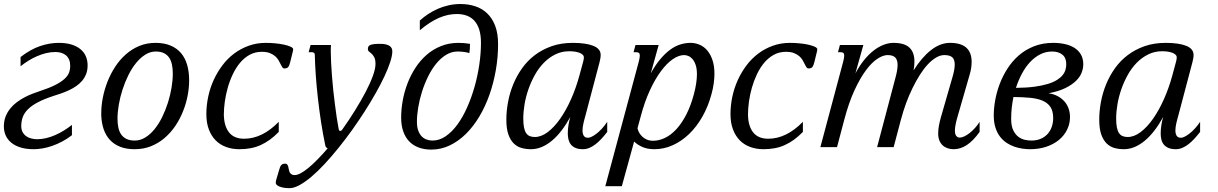

<svg xmlns="http://www.w3.org/2000/svg" viewBox="-22 -747 6186 975"><path d="M178.2 -283.7Q228 -299.8 258.5 -315.4Q289.1 -331.1 305.9 -346.7Q322.8 -362.3 328.6 -378.4Q334.5 -394.5 334.5 -412.6Q334.5 -430.7 328.9 -444.1Q323.2 -457.5 313 -466.1Q302.7 -474.6 289.1 -478.8Q275.4 -482.9 259.3 -482.9Q235.8 -482.9 212.6 -477.3Q189.5 -471.7 166.7 -461.9Q144 -452.1 122.8 -439Q101.6 -425.8 82.5 -410.6V-457.5Q133.3 -496.6 181.4 -512.9Q229.5 -529.3 276.4 -529.3Q314.5 -529.3 342 -520.5Q369.6 -511.7 387.7 -496.3Q405.8 -481 414.3 -460.2Q422.9 -439.5 422.9 -415Q422.9 -390.1 415.3 -370.8Q407.7 -351.6 394.8 -336.4Q381.8 -321.3 364.7 -309.6Q347.7 -297.9 328.4 -288.8Q309.1 -279.8 288.8 -272.7Q268.6 -265.6 249.5 -259.8Q201.7 -244.1 170.2 -227.5Q138.7 -210.9 119.9 -192.1Q101.1 -173.3 93.5 -152.1Q85.9 -130.9 85.9 -106.9Q85.9 -87.9 93.3 -75.2Q100.6 -62.5 112.1 -54.7Q123.5 -46.9 137.9 -43.5Q152.3 -40 166.5 -40Q189.9 -40 213.1 -45.7Q236.3 -51.3 259 -61.3Q281.7 -71.3 303 -84.5Q324.2 -97.7 343.3 -112.8V-60.5Q319.8 -42 294.2 -28.6Q268.6 -15.1 243.4 -6.3Q218.3 2.4 194.3 6.6Q170.4 10.7 149.9 10.7Q110.4 10.7 81.8 1.7Q53.2 -7.3 34.4 -23.2Q15.6 -39.1 6.6 -60.1Q-2.4 -81.1 -2.4 -104.5Q-2.4 -132.8 6.6 -155.5Q15.6 -178.2 30.5 -196.5Q45.4 -214.8 64.5 -228.8Q83.5 -242.7 103.5 -253.2Q123.5 -263.7 143.1 -271Q162.6 -278.3 178.2 -283.7Z M492.2 -172.4Q492.2 -210 500.2 -251.2Q508.3 -292.5 523.9 -332.3Q539.6 -372.1 562.7 -407.7Q585.9 -443.4 616.5 -470.5Q647 -497.6 684.8 -513.4Q722.7 -529.3 767.6 -529.3Q812 -529.3 844.2 -515.6Q876.5 -502 897.5 -477.1Q918.5 -452.1 928.5 -417Q938.5 -381.8 938.5 -338.9Q938.5 -301.3 930.7 -260.7Q922.9 -220.2 907.2 -181.2Q891.6 -142.1 868.2 -107.4Q844.7 -72.8 814 -46.4Q783.2 -20 745.1 -4.6Q707 10.7 661.6 10.7Q619.6 10.7 588.6 -1.5Q557.6 -13.7 536.6 -36.1Q515.6 -58.6 504.6 -90.3Q493.7 -122.1 492.2 -161.1ZM769 -485.4Q740.7 -485.4 715.3 -469.2Q689.9 -453.1 668.5 -426.5Q647 -399.9 629.6 -364.7Q612.3 -329.6 600.1 -291.7Q587.9 -253.9 581.3 -215.6Q574.7 -177.2 574.7 -144Q574.7 -119.1 579.1 -98.6Q583.5 -78.1 593.8 -63.7Q604 -49.3 620.6 -41.3Q637.2 -33.2 662.1 -33.2Q690.4 -33.2 716.1 -49.1Q741.7 -64.9 763.2 -91.6Q784.7 -118.2 801.8 -153.1Q818.8 -188 830.8 -225.8Q842.8 -263.7 849.1 -301.8Q855.5 -339.8 855.5 -373.5Q855.5 -398.4 851.1 -419.2Q846.7 -439.9 836.7 -454.6Q826.7 -469.2 810.1 -477.3Q793.5 -485.4 769 -485.4Z M1307.6 -483.9Q1273.4 -483.9 1245.8 -468.8Q1218.3 -453.6 1197 -428.2Q1175.8 -402.8 1160.2 -369.9Q1144.5 -336.9 1134.5 -301.5Q1124.5 -266.1 1119.6 -230.7Q1114.7 -195.3 1114.7 -165Q1115.7 -106.9 1141.1 -74.7Q1166.5 -42.5 1217.8 -42.5Q1309.6 -42.5 1393.6 -128.4V-77.1Q1371.1 -54.2 1348.6 -37.8Q1326.2 -21.5 1302 -10.5Q1277.8 0.5 1251 5.6Q1224.1 10.7 1193.4 10.7Q1157.2 10.7 1126.5 -0.5Q1095.7 -11.7 1073.5 -33.9Q1051.3 -56.2 1038.6 -89.6Q1025.9 -123 1025.9 -167.5Q1025.9 -211.4 1035.2 -255.4Q1044.4 -299.3 1062.5 -339.4Q1080.6 -379.4 1106.7 -414.3Q1132.8 -449.2 1166.5 -474.6Q1200.2 -500 1240.7 -514.6Q1281.2 -529.3 1328.1 -529.3Q1350.1 -529.3 1374.5 -527.1Q1398.9 -524.9 1419.4 -520.5Q1439.9 -516.1 1453.4 -510Q1466.8 -503.9 1466.8 -496.6Q1466.8 -491.7 1465.3 -486.8L1452.1 -433.1Q1448.2 -416 1442.6 -407.7Q1437 -399.4 1421.9 -399.4Q1415.5 -399.4 1411.4 -405.8Q1407.2 -412.1 1402.8 -421.4Q1398.4 -430.7 1392.1 -441.7Q1385.7 -452.6 1375 -461.9Q1364.3 -471.2 1348.1 -477.5Q1332 -483.9 1307.6 -483.9Z M1545.4 -481.9 1555.2 -518.6H1658.7Q1658.2 -511.7 1658 -503.7Q1657.7 -495.6 1657.7 -486.3Q1657.7 -460.9 1659.4 -428.7Q1661.1 -396.5 1663.8 -360.8Q1666.5 -325.2 1670.4 -288.1Q1674.3 -251 1679 -215.6Q1683.6 -180.2 1688.2 -148.4Q1692.9 -116.7 1697.8 -92.3Q1699.7 -82 1705.6 -82Q1711.9 -82 1717.3 -90.8Q1751 -138.2 1781.2 -187Q1811.5 -235.8 1834.7 -280Q1857.9 -324.2 1871.3 -361.1Q1884.8 -397.9 1884.8 -421.9Q1884.8 -444.3 1878.7 -455.8Q1872.6 -467.3 1865.5 -473.9Q1858.4 -480.5 1852.3 -484.9Q1846.2 -489.3 1846.2 -497.6Q1846.2 -504.9 1848.6 -510Q1851.1 -515.1 1857.9 -518.3Q1864.7 -521.5 1877 -522.9Q1889.2 -524.4 1908.2 -524.4Q1925.8 -524.4 1937.7 -521.5Q1949.7 -518.6 1957 -513.4Q1964.4 -508.3 1967.3 -501.2Q1970.2 -494.1 1970.2 -485.8Q1970.2 -464.8 1959.7 -432.4Q1949.2 -399.9 1930.4 -359.6Q1911.6 -319.3 1885.7 -273.7Q1859.9 -228 1829.6 -180.7Q1799.3 -133.3 1765.4 -85.9Q1731.4 -38.6 1696.5 4.6Q1661.6 47.9 1627 85.2Q1592.3 122.6 1560.1 149.9Q1527.8 177.2 1499.3 192.9Q1470.7 208.5 1448.2 208.5Q1418 208.5 1398.2 200.7Q1378.4 192.9 1378.4 181.6Q1378.4 179.2 1378.7 175.3Q1378.9 171.4 1379.9 168.9L1395 117.7Q1397.5 109.4 1399.7 103Q1401.9 96.7 1405.3 92.5Q1408.7 88.4 1413.6 86.2Q1418.5 84 1426.3 84Q1433.1 84 1436.5 88.4Q1439.9 92.8 1441.7 99.1Q1443.4 105.5 1444.6 113Q1445.8 120.6 1448.7 127Q1451.7 133.3 1457.5 137.7Q1463.4 142.1 1474.1 142.1Q1487.8 142.1 1506.1 132.1Q1524.4 122.1 1546.1 104Q1567.9 85.9 1592 61Q1616.2 36.1 1642.1 6.3Q1638.7 5.4 1634.8 1.5Q1630.9 -2.4 1629.9 -8.3Q1618.2 -64 1608.6 -125.7Q1599.1 -187.5 1592.3 -248.5Q1585.4 -309.6 1581.5 -366Q1577.6 -422.4 1576.7 -467.3Q1576.7 -475.6 1572.5 -478.8Q1568.4 -481.9 1561 -481.9Z M2109.9 -593.3V-642.6Q2128.9 -660.2 2151.9 -675.3Q2174.8 -690.4 2200.7 -701.9Q2226.6 -713.4 2255.9 -720Q2285.2 -726.6 2316.9 -726.6Q2355.5 -726.6 2390.1 -715.6Q2424.8 -704.6 2450.9 -680.2Q2477.1 -655.8 2492.2 -616.9Q2507.3 -578.1 2507.3 -522.5Q2507.3 -456.1 2495.8 -390.6Q2484.4 -325.2 2463.4 -265.6Q2442.4 -206.1 2412.1 -155.3Q2381.8 -104.5 2344 -67.1Q2306.2 -29.8 2261.7 -8.5Q2217.3 12.7 2168 12.7Q2133.3 12.7 2105 2.4Q2076.7 -7.8 2056.6 -28.3Q2036.6 -48.8 2025.9 -79.3Q2015.1 -109.9 2015.1 -150.4Q2015.1 -192.4 2023.2 -236.8Q2031.2 -281.2 2047.4 -323.5Q2063.5 -365.7 2087.9 -403.1Q2112.3 -440.4 2144.5 -468.5Q2176.8 -496.6 2217.3 -512.9Q2257.8 -529.3 2306.2 -529.3Q2321.8 -529.3 2335.4 -528.1Q2349.1 -526.9 2364.7 -524.4Q2364.7 -509.3 2363.8 -498.3Q2362.8 -487.3 2361.3 -477.1Q2352.1 -481 2334.7 -483.2Q2317.4 -485.4 2302.2 -485.4Q2270.5 -485.4 2242.9 -468.3Q2215.3 -451.2 2192.4 -422.9Q2169.4 -394.5 2151.4 -357.4Q2133.3 -320.3 2120.8 -280.8Q2108.4 -241.2 2101.8 -201.7Q2095.2 -162.1 2095.2 -128.4Q2095.2 -101.6 2102.1 -83.3Q2108.9 -64.9 2119.9 -54Q2130.9 -43 2145.3 -38.1Q2159.7 -33.2 2174.3 -33.2Q2209.5 -33.2 2241.7 -55.4Q2273.9 -77.6 2301.3 -115.2Q2328.6 -152.8 2350.6 -202.6Q2372.6 -252.4 2388.2 -307.6Q2403.8 -362.8 2412.1 -419.9Q2420.4 -477.1 2420.4 -529.3Q2420.4 -567.9 2411.9 -595.7Q2403.3 -623.5 2387.2 -641.4Q2371.1 -659.2 2348.4 -667.5Q2325.7 -675.8 2297.9 -675.8Q2252 -675.8 2206.5 -656Q2161.1 -636.2 2109.9 -593.3Z M2635.3 -145Q2635.3 -119.1 2638.7 -101.1Q2642.1 -83 2649.2 -72Q2656.2 -61 2667.2 -56.2Q2678.2 -51.3 2693.8 -51.3Q2726.6 -51.3 2759.8 -76.4Q2793 -101.6 2823 -144.5Q2853 -187.5 2878.2 -244.1Q2903.3 -300.8 2920.4 -363.8L2939.5 -434.1Q2942.9 -445.8 2942.9 -455.6Q2942.9 -463.4 2936.8 -469.2Q2930.7 -475.1 2920.4 -479Q2910.2 -482.9 2897 -484.9Q2883.8 -486.8 2869.1 -486.8Q2830.6 -486.8 2798.3 -470.9Q2766.1 -455.1 2740 -428.5Q2713.9 -401.9 2694.3 -366.9Q2674.8 -332 2661.6 -294.2Q2648.4 -256.3 2641.8 -217.8Q2635.3 -179.2 2635.3 -145ZM2549.3 -139.6Q2549.3 -183.1 2557.9 -229Q2566.4 -274.9 2584 -318.1Q2601.6 -361.3 2628.9 -399.9Q2656.2 -438.5 2693.8 -467Q2731.4 -495.6 2779.5 -512.5Q2827.6 -529.3 2886.7 -529.3Q2953.1 -529.3 2990.7 -514.4Q3028.3 -499.5 3028.3 -467.8Q3028.3 -459.5 3026.6 -450.2Q3024.9 -440.9 3022.5 -430.7L2950.2 -157.2Q2948.2 -150.4 2945.8 -141.4Q2943.4 -132.3 2941.2 -122.8Q2939 -113.3 2937.5 -103.3Q2936 -93.3 2936 -84.5Q2936 -68.8 2942.1 -58.1Q2948.2 -47.4 2964.8 -47.4Q2971.2 -47.4 2982.2 -52.5Q2993.2 -57.6 3006.6 -67.9Q3020 -78.1 3034.2 -93.3Q3048.3 -108.4 3061.5 -128.4V-77.1Q3046.9 -58.1 3032 -42Q3017.1 -25.9 3001.7 -14.2Q2986.3 -2.4 2970.5 4.2Q2954.6 10.7 2938 10.7Q2916 10.7 2901.1 4.4Q2886.2 -2 2877.4 -12.7Q2868.7 -23.4 2865 -38.1Q2861.3 -52.7 2861.3 -68.8Q2861.3 -89.8 2864.7 -111.6Q2868.2 -133.3 2874 -152.8Q2853 -114.7 2829.8 -84.5Q2806.6 -54.2 2781.2 -33Q2755.9 -11.7 2729 -0.5Q2702.1 10.7 2674.3 10.7Q2649.9 10.7 2627.2 4.6Q2604.5 -1.5 2587.2 -18.3Q2569.8 -35.2 2559.6 -64.2Q2549.3 -93.3 2549.3 -139.6Z M3215.3 -95.7Q3217.3 -85.9 3223.1 -74.7Q3229 -63.5 3238.8 -54Q3248.5 -44.4 3262.5 -38.3Q3276.4 -32.2 3294.4 -32.2Q3324.2 -32.2 3354.5 -46.6Q3384.8 -61 3411.9 -90.1Q3439 -119.1 3462.2 -163.6Q3485.4 -208 3501.5 -268.1Q3509.8 -299.3 3513.4 -324.5Q3517.1 -349.6 3517.1 -369.6Q3517.1 -398.9 3510.5 -417.7Q3503.9 -436.5 3494.1 -447.5Q3484.4 -458.5 3473.1 -462.9Q3461.9 -467.3 3452.1 -467.3Q3425.3 -467.3 3395 -446.8Q3364.7 -426.3 3335 -386.5Q3305.2 -346.7 3278.1 -288.1Q3251 -229.5 3231 -153.3ZM3322.8 -518.6 3282.7 -374.5Q3306.6 -418 3331.8 -447.5Q3356.9 -477.1 3382.3 -495.4Q3407.7 -513.7 3433.3 -521.5Q3459 -529.3 3484.4 -529.3Q3509.3 -529.3 3531.5 -519.5Q3553.7 -509.8 3570.1 -490.2Q3586.4 -470.7 3596.2 -441.4Q3606 -412.1 3606 -373Q3606 -350.1 3602.5 -324Q3599.1 -297.9 3590.8 -268.1Q3574.2 -206.5 3545.2 -155.3Q3516.1 -104 3478 -67.1Q3439.9 -30.3 3394.8 -9.8Q3349.6 10.7 3300.8 10.7Q3265.1 10.7 3239.3 -1Q3213.4 -12.7 3198.2 -28.3L3135.7 198.7H3051.8L3221.7 -433.6Q3224.1 -443.8 3225.6 -451.4Q3227.1 -459 3227.1 -464.4Q3227.1 -474.6 3222.4 -478.3Q3217.8 -481.9 3209 -481.9H3195.3L3205.1 -518.6Z M3969.2 -483.9Q3935.1 -483.9 3907.5 -468.8Q3879.9 -453.6 3858.6 -428.2Q3837.4 -402.8 3821.8 -369.9Q3806.2 -336.9 3796.1 -301.5Q3786.1 -266.1 3781.2 -230.7Q3776.4 -195.3 3776.4 -165Q3777.3 -106.9 3802.7 -74.7Q3828.1 -42.5 3879.4 -42.5Q3971.2 -42.5 4055.2 -128.4V-77.1Q4032.7 -54.2 4010.3 -37.8Q3987.8 -21.5 3963.6 -10.5Q3939.5 0.5 3912.6 5.6Q3885.7 10.7 3855 10.7Q3818.8 10.7 3788.1 -0.5Q3757.3 -11.7 3735.1 -33.9Q3712.9 -56.2 3700.2 -89.6Q3687.5 -123 3687.5 -167.5Q3687.5 -211.4 3696.8 -255.4Q3706.1 -299.3 3724.1 -339.4Q3742.2 -379.4 3768.3 -414.3Q3794.4 -449.2 3828.1 -474.6Q3861.8 -500 3902.3 -514.6Q3942.9 -529.3 3989.7 -529.3Q4011.7 -529.3 4036.1 -527.1Q4060.5 -524.9 4081.1 -520.5Q4101.6 -516.1 4115 -510Q4128.4 -503.9 4128.4 -496.6Q4128.4 -491.7 4127 -486.8L4113.8 -433.1Q4109.9 -416 4104.2 -407.7Q4098.6 -399.4 4083.5 -399.4Q4077.1 -399.4 4073 -405.8Q4068.8 -412.1 4064.5 -421.4Q4060.1 -430.7 4053.7 -441.7Q4047.4 -452.6 4036.6 -461.9Q4025.9 -471.2 4009.8 -477.5Q3993.7 -483.9 3969.2 -483.9Z M4259.8 -433.6Q4262.2 -443.8 4263.7 -451.4Q4265.1 -459 4265.1 -464.4Q4265.1 -474.6 4260.5 -478.3Q4255.9 -481.9 4247.1 -481.9H4233.4L4243.2 -518.6H4362.3L4321.8 -374.5Q4342.3 -412.6 4365.7 -441.7Q4389.2 -470.7 4414.1 -490Q4439 -509.3 4464.6 -519.3Q4490.2 -529.3 4514.6 -529.3Q4571.3 -529.3 4596.4 -505.1Q4621.6 -481 4621.6 -434.6Q4621.6 -413.6 4617.2 -389.6Q4658.7 -455.6 4705.6 -492.4Q4752.4 -529.3 4802.7 -529.3Q4912.1 -529.3 4912.1 -432.6Q4912.1 -418.5 4909.9 -402.6Q4907.7 -386.7 4902.3 -368.7L4841.3 -157.2Q4839.4 -150.4 4836.9 -141.6Q4834.5 -132.8 4832.3 -123Q4830.1 -113.3 4828.6 -103.3Q4827.1 -93.3 4827.1 -84.5Q4827.1 -65.4 4834 -56.9Q4840.8 -48.3 4852.1 -48.3Q4862.3 -48.3 4875.5 -54.7Q4888.7 -61 4902.3 -71.8Q4916 -82.5 4929.2 -97.2Q4942.4 -111.8 4952.6 -128.4V-77.1Q4919.9 -31.7 4887.7 -10.5Q4855.5 10.7 4820.3 10.7Q4803.7 10.7 4789.3 5.6Q4774.9 0.5 4764.4 -9.5Q4753.9 -19.5 4748 -34.4Q4742.2 -49.3 4742.2 -68.8Q4742.2 -89.8 4746.1 -109.9Q4750 -129.9 4755.4 -149.4L4816.9 -362.8Q4826.2 -396.5 4826.2 -419.4Q4826.2 -445.3 4813.5 -456.3Q4800.8 -467.3 4773.4 -467.3Q4752.9 -467.3 4731.7 -454.8Q4710.4 -442.4 4689.7 -420.2Q4668.9 -397.9 4649.4 -367.2Q4629.9 -336.4 4612.1 -300Q4594.2 -263.7 4579.3 -223.1Q4564.5 -182.6 4553.2 -140.1L4516.1 0H4432.1L4525.4 -353Q4530.8 -372.6 4533.4 -388.7Q4536.1 -404.8 4536.1 -417.5Q4536.1 -442.4 4524.4 -454.8Q4512.7 -467.3 4485.4 -467.3Q4462.4 -467.3 4433.8 -448.7Q4405.3 -430.2 4375.7 -390.6Q4346.2 -351.1 4317.4 -289.1Q4288.6 -227.1 4265.6 -140.1L4228.5 0H4144Z M5302.7 -273.4Q5329.1 -269.5 5349.4 -258.5Q5369.6 -247.6 5383.5 -231.7Q5397.5 -215.8 5404.5 -195.6Q5411.6 -175.3 5411.6 -152.8Q5411.6 -118.2 5396.7 -88.1Q5381.8 -58.1 5355 -36.1Q5328.1 -14.2 5290.8 -1.7Q5253.4 10.7 5209 10.7Q5190.9 10.7 5170.2 7.8Q5149.4 4.9 5128.9 -2.2Q5108.4 -9.3 5089.6 -21.7Q5070.8 -34.2 5056.2 -53.2Q5041.5 -72.3 5033 -98.9Q5024.4 -125.5 5024.4 -161.1Q5024.4 -196.8 5031.7 -238Q5039.1 -279.3 5054.4 -320.1Q5069.8 -360.8 5094 -398.7Q5118.2 -436.5 5151.6 -465.6Q5185.1 -494.6 5228.8 -512Q5272.5 -529.3 5326.7 -529.3Q5357.9 -529.3 5385.5 -523.2Q5413.1 -517.1 5433.8 -504.2Q5454.6 -491.2 5466.8 -470.5Q5479 -449.7 5479 -420.4Q5479 -400.4 5470.9 -378.7Q5462.9 -356.9 5442.6 -336.9Q5422.4 -316.9 5388.4 -300Q5354.5 -283.2 5302.7 -273.4ZM5112.8 -143.6Q5112.8 -106.9 5123.5 -85.2Q5134.3 -63.5 5149.9 -52Q5165.5 -40.5 5183.1 -36.9Q5200.7 -33.2 5214.4 -33.2Q5242.7 -33.2 5263.7 -42.5Q5284.7 -51.8 5298.6 -67.6Q5312.5 -83.5 5319.3 -104Q5326.2 -124.5 5326.2 -147.5Q5326.2 -183.1 5312 -204.1Q5297.9 -225.1 5271.5 -236.1Q5245.1 -247.1 5207.8 -250.5Q5170.4 -253.9 5124.5 -254.4Q5112.8 -199.2 5112.8 -143.6ZM5392.6 -421.4Q5392.6 -453.6 5372.8 -469.5Q5353 -485.4 5320.8 -485.4Q5288.1 -485.4 5260 -470.9Q5231.9 -456.5 5208.7 -431.6Q5185.5 -406.7 5167.5 -373Q5149.4 -339.4 5137.2 -300.8Q5190.9 -301.3 5230.7 -306.6Q5270.5 -312 5299.1 -320.8Q5327.6 -329.6 5345.7 -341.1Q5363.8 -352.5 5374.3 -365.7Q5384.8 -378.9 5388.7 -393.1Q5392.6 -407.2 5392.6 -421.4Z M5646 -145Q5646 -119.1 5649.4 -101.1Q5652.8 -83 5659.9 -72Q5667 -61 5678 -56.2Q5689 -51.3 5704.6 -51.3Q5737.3 -51.3 5770.5 -76.4Q5803.7 -101.6 5833.7 -144.5Q5863.8 -187.5 5888.9 -244.1Q5914.1 -300.8 5931.2 -363.8L5950.2 -434.1Q5953.6 -445.8 5953.6 -455.6Q5953.6 -463.4 5947.5 -469.2Q5941.4 -475.1 5931.2 -479Q5920.9 -482.9 5907.7 -484.9Q5894.5 -486.8 5879.9 -486.8Q5841.3 -486.8 5809.1 -470.9Q5776.9 -455.1 5750.7 -428.5Q5724.6 -401.9 5705.1 -366.9Q5685.5 -332 5672.4 -294.2Q5659.2 -256.3 5652.6 -217.8Q5646 -179.2 5646 -145ZM5560.1 -139.6Q5560.1 -183.1 5568.6 -229Q5577.1 -274.9 5594.7 -318.1Q5612.3 -361.3 5639.6 -399.9Q5667 -438.5 5704.6 -467Q5742.2 -495.6 5790.3 -512.5Q5838.4 -529.3 5897.5 -529.3Q5963.9 -529.3 6001.5 -514.4Q6039.1 -499.5 6039.1 -467.8Q6039.1 -459.5 6037.4 -450.2Q6035.6 -440.9 6033.2 -430.7L5960.9 -157.2Q5959 -150.4 5956.5 -141.4Q5954.1 -132.3 5951.9 -122.8Q5949.7 -113.3 5948.2 -103.3Q5946.8 -93.3 5946.8 -84.5Q5946.8 -68.8 5952.9 -58.1Q5959 -47.4 5975.6 -47.4Q5981.9 -47.4 5992.9 -52.5Q6003.9 -57.6 6017.3 -67.9Q6030.8 -78.1 6044.9 -93.3Q6059.1 -108.4 6072.3 -128.4V-77.1Q6057.6 -58.1 6042.7 -42Q6027.8 -25.9 6012.5 -14.2Q5997.1 -2.4 5981.2 4.2Q5965.3 10.7 5948.7 10.7Q5926.8 10.7 5911.9 4.4Q5897 -2 5888.2 -12.7Q5879.4 -23.4 5875.7 -38.1Q5872.1 -52.7 5872.1 -68.8Q5872.1 -89.8 5875.5 -111.6Q5878.9 -133.3 5884.8 -152.8Q5863.8 -114.7 5840.6 -84.5Q5817.4 -54.2 5792 -33Q5766.6 -11.7 5739.7 -0.5Q5712.9 10.7 5685.1 10.7Q5660.6 10.7 5637.9 4.6Q5615.2 -1.5 5597.9 -18.3Q5580.6 -35.2 5570.3 -64.2Q5560.1 -93.3 5560.1 -139.6Z"/></svg>

Font: Arian AMU Serif
Style: Italic
Weight: 400
Italic angle: -15°
Designer: Ruben Hakobyan (Tarumian)
Foundry: Ruben Hakobyan (Tarumian)
Version: Version 1.002